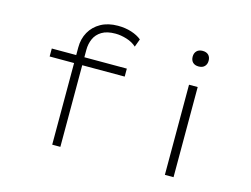

<svg xmlns="http://www.w3.org/2000/svg" viewBox="-99 -903 1401 1070"><g transform="rotate(15 601.5 -367.5)"><path d="M276 0V-561Q276 -611 298 -650Q320 -689 361 -712Q402 -735 459 -735Q502 -735 537.5 -723.5Q573 -712 596 -693L579 -647Q556 -668 522 -678.5Q488 -689 457 -689Q408 -689 378.5 -671Q349 -653 336 -623.5Q323 -594 323 -560V0H304Q297 0 291 0Q285 0 276 0ZM135 -471V-517H568V-471ZM926 0V-520H976V0ZM951 -632Q929 -632 917 -644Q905 -656 905 -677Q905 -697 917 -709.5Q929 -722 951 -722Q973 -722 985 -710Q997 -698 997 -677Q997 -657 985 -644.5Q973 -632 951 -632Z"/></g></svg>

Font: Lexend Zetta ExtraLight
Style: Regular
Weight: 250
Version: Version 1.007